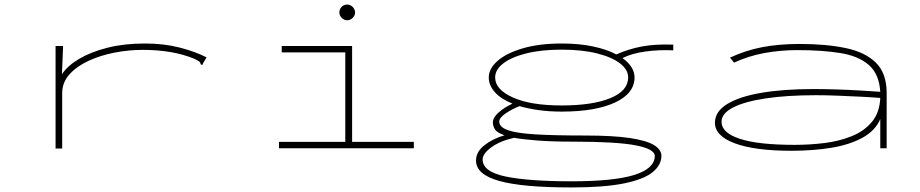

<svg xmlns="http://www.w3.org/2000/svg" viewBox="-20 -651 4040 843"><path d="M224 -449H257L252 -325Q276 -362 327.5 -392.5Q379 -423 452 -441.5Q525 -460 616 -460Q700 -460 769.5 -442Q839 -424 887 -399L872 -374L868 -365L861 -369Q860 -377 854 -381.5Q848 -386 833 -393Q739 -432 606 -432Q545 -432 483 -420Q421 -408 369 -384Q317 -360 285 -324.5Q253 -289 253 -242V1H224Z M1205 0V-28H1496V-421H1217V-449H1526V-28H1797V0ZM1504 -562Q1491 -562 1480.5 -572.5Q1470 -583 1470 -596Q1470 -611 1480 -621Q1490 -631 1504 -631Q1518 -631 1528.5 -620.5Q1539 -610 1539 -596Q1539 -583 1528.5 -572.5Q1518 -562 1504 -562Z M2446 -161Q2392 -161 2345.5 -167.5Q2299 -174 2261 -185Q2228 -172 2200 -153Q2172 -134 2172 -117Q2172 -93 2210 -79.5Q2248 -66 2331 -61Q2414 -56 2548 -56Q2672 -56 2745.5 -45Q2819 -34 2851.5 -14Q2884 6 2884 33Q2884 73 2846 104.5Q2808 136 2721 154Q2634 172 2488 172Q2274 172 2172 143.5Q2070 115 2070 54Q2070 16 2106.5 -13Q2143 -42 2195 -57Q2161 -69 2152.5 -84Q2144 -99 2144 -113Q2144 -135 2169 -157Q2194 -179 2230 -196Q2180 -216 2153 -246Q2126 -276 2126 -311Q2126 -350 2165 -384Q2204 -418 2276 -439Q2348 -460 2446 -460Q2523 -460 2584 -447Q2645 -434 2686 -412Q2740 -436 2798.5 -447Q2857 -458 2936 -455V-430Q2875 -433 2815 -425Q2755 -417 2713 -396Q2766 -358 2766 -311Q2766 -241 2680.5 -201Q2595 -161 2446 -161ZM2446 -188Q2581 -188 2659.5 -220Q2738 -252 2738 -311Q2738 -345 2702.5 -372.5Q2667 -400 2601.5 -416.5Q2536 -433 2446 -433Q2356 -433 2290.5 -416.5Q2225 -400 2189.5 -372.5Q2154 -345 2154 -311Q2154 -258 2232 -223Q2310 -188 2446 -188ZM2099 49Q2099 103 2200 124Q2301 145 2490 145Q2672 145 2762 118Q2852 91 2855 36Q2857 4 2773 -12.5Q2689 -29 2502 -29Q2405 -29 2340.5 -34Q2276 -39 2237 -46Q2175 -32 2137 -4Q2099 24 2099 49Z M3455 11Q3295 11 3207 -21.5Q3119 -54 3119 -112Q3119 -161 3172.5 -194Q3226 -227 3323 -243.5Q3420 -260 3551 -260Q3594 -260 3646.5 -258.5Q3699 -257 3751 -254Q3803 -251 3845 -248Q3840 -326 3795 -365.5Q3750 -405 3670 -418Q3590 -431 3481 -431Q3406 -431 3335.5 -418Q3265 -405 3203 -376L3185 -398Q3254 -430 3327 -444Q3400 -458 3491 -458Q3607 -458 3693 -440Q3779 -422 3826 -375.5Q3873 -329 3873 -243V0H3845V-128Q3822 -76 3765.5 -45.5Q3709 -15 3629 -2Q3549 11 3455 11ZM3148 -116Q3148 -68 3228.5 -41.5Q3309 -15 3469 -15Q3535 -15 3600 -23Q3665 -31 3719.5 -53Q3774 -75 3808 -115.5Q3842 -156 3845 -221Q3808 -224 3758 -226.5Q3708 -229 3656.5 -231Q3605 -233 3563 -233Q3435 -233 3342 -219Q3249 -205 3198.5 -179Q3148 -153 3148 -116Z"/></svg>

Font: Inconsolata UltraExpanded ExtraLight
Style: Regular
Weight: 200
Width: 9
Monospace: yes
Designer: Raph Levien, Cyreal, Brenton Simpson
Foundry: Raph Levien, Cyreal, Google
Version: Version 3.001; ttfautohint (v1.8.2.53-6de2)